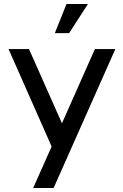

<svg xmlns="http://www.w3.org/2000/svg" viewBox="-20 -947 619 967"><path d="M147 0H250L561 -700H458L292 -326L126 -700H23L240 -209ZM256 -780H328L423 -927H315Z"/></svg>

Font: Uncut Sans Medium
Style: Regular
Weight: 500
Designer: Kasper Nordkvist
Foundry: UNCUT.wtf
Version: Version 1.304;Glyphs 3.2 (3246)